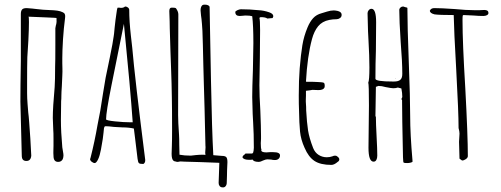

<svg xmlns="http://www.w3.org/2000/svg" viewBox="-20 -699 2163 829"><path d="M211 -26Q210 -38 210.5 -49.5Q211 -61 211 -70V-99Q211 -128 210 -137Q208 -173 208 -190Q208 -235 216 -323Q218 -352 218 -412Q219 -430 219 -505V-577Q221 -590 223 -595.5Q225 -601 224 -621Q227 -622 176 -624Q125 -626 103 -627Q105 -627 105 -604Q105 -575 102.5 -524.5Q100 -474 98 -452Q97 -416 97 -343V-297Q97 -276 99 -250Q101 -224 102 -213Q104 -199 106 -171Q108 -150 111 -100.5Q114 -51 115 -27Q113 -4 94 -4Q84 -4 79 -9.5Q74 -15 74 -28L72 -107L68 -260Q68 -318 70 -436V-639Q70 -651 75 -657.5Q80 -664 95 -664Q123 -662 137 -660L166 -657Q176 -656 195 -655.5Q214 -655 227.5 -653Q241 -651 251 -646Q264 -641 261 -622Q255 -576 252 -529Q249 -478 249 -448V-426Q249 -418 249.5 -404.5Q250 -391 249 -371Q249 -357 247 -327Q245 -299 245 -285Q245 -270 244 -263L243 -181Q243 -131 249 -63Q250 -55 252 -44.5Q254 -34 254 -28Q254 -20 251 -12Q245 0 231 0Q211 0 211 -26Z M574 -13Q565 -86 563 -104L558 -144Q536 -149 508 -149L472 -151Q448 -154 437 -154Q431 -154 430 -149Q430 -146 429 -146L427 -126Q426 -108 416 -54Q411 -27 404 -12Q396 5 389 5Q383 5 376 -0.5Q369 -6 369 -12L370 -15L371 -18Q389 -89 401 -159L413 -221L425 -297Q425 -297 436 -363Q441 -390 454 -450Q468 -518 471 -543Q472 -546 475 -580Q479 -618 482 -636Q485 -662 488 -666H495Q498 -665 502 -665Q514 -665 520 -671Q527 -671 532.5 -666.5Q538 -662 538 -656Q538 -608 545 -546Q549 -514 551 -493Q562 -364 607 -9V-6Q607 4 599 9Q584 9 580 5.5Q576 2 574 -13ZM553 -171Q543 -315 515 -596L461 -329Q438 -214 438 -184Q438 -179 476 -175Q514 -171 543 -171Z M924 91Q925 58 926 34Q927 10 927 4L848 1L778 -1L758 -2Q750 0 746 0Q743 0 737 -2Q732 -2 728 -6Q721 -13 721 -35L722 -67Q723 -91 723 -139Q723 -231 722 -277Q721 -343 719 -393Q717 -443 716 -477L713 -577Q713 -601 711 -651Q711 -666 721 -666H726Q737 -666 740 -663Q750 -649 750 -637L749 -202Q749 -173 753 -117Q754 -103 754 -74Q754 -46 755 -31Q776 -27 804 -27Q811 -28 826 -29.5Q841 -31 856 -31Q867 -31 867 -29Q866 -33 866 -40Q866 -46 867 -55Q868 -64 867 -71Q863 -254 860 -342L858 -416Q856 -516 854 -566Q852 -600 850 -617Q848 -628 846 -654Q846 -669 853 -676Q856 -679 864 -679Q872 -679 878 -676.5Q884 -674 885 -669L891 -349Q895 -137 901 -29L937 -26Q952 -26 957 -20.5Q962 -15 962 1Q960 41 960 60L959 90Q959 99 954 105Q949 111 941 110Q933 110 928.5 104.5Q924 99 924 91Z M1071 -10Q1066 -10 1063 -9H1055Q1033 -9 1027 -19Q1027 -26 1035 -31L1040 -36H1069L1073 -40L1075 -49L1076 -61Q1076 -122 1073 -170L1071 -207L1069 -280Q1069 -319 1072 -397L1074 -513Q1074 -589 1069 -629Q1060 -632 1039 -632L1028 -631Q1022 -630 1015 -630Q996 -630 996 -647Q996 -651 1005 -655Q1014 -659 1020 -659Q1058 -659 1096 -655Q1119 -654 1142 -646Q1160 -640 1160 -629Q1160 -627 1157 -621L1134 -619Q1127 -625 1105 -625L1100 -622Q1103 -613 1103 -569Q1103 -503 1102 -450L1100 -331Q1100 -286 1104 -222Q1107 -149 1107 -112V-99Q1106 -92 1106 -81Q1106 -58 1109 -53L1108 -51Q1108 -41 1130 -41Q1139 -41 1145 -42H1160Q1189 -42 1189 -28Q1189 -19 1183 -13.5Q1177 -8 1167 -8Q1158 -8 1151 -10Q1143 -11 1134 -11Q1128 -11 1116 -6Q1104 0 1098 0Q1075 0 1071 -10Z M1295 -61Q1279 -96 1275.5 -130.5Q1272 -165 1271 -226Q1270 -246 1270 -286Q1270 -352 1274 -404Q1279 -464 1285.5 -503.5Q1292 -543 1308 -581Q1318 -605 1332 -620.5Q1346 -636 1369 -642Q1376 -644 1392 -649Q1408 -654 1421 -654Q1427 -654 1437 -652Q1454 -648 1455 -637V-634Q1455 -626 1448 -621Q1441 -616 1433 -616Q1417 -616 1402 -613Q1371 -607 1353.5 -585.5Q1336 -564 1327 -530Q1307 -456 1301 -346Q1335 -346 1349 -345Q1355 -345 1366 -344Q1377 -343 1379 -341Q1382 -338 1382 -330Q1382 -323 1381 -321Q1376 -310 1355 -310L1329 -311Q1324 -310 1317.5 -309Q1311 -308 1301 -307V-286Q1301 -280 1300.5 -271Q1300 -262 1301 -250Q1302 -240 1302 -222Q1305 -169 1310 -136.5Q1315 -104 1332 -60Q1340 -40 1356 -30Q1372 -20 1391 -20Q1404 -20 1415 -24Q1421 -27 1427 -27Q1433 -27 1437 -23Q1445 -17 1445 -11Q1445 -4 1438 0Q1423 13 1411 13Q1364 13 1338 -4Q1312 -21 1295 -61Z M1721 -4Q1721 -13 1720 -20Q1716 -200 1716 -267L1713 -271L1717 -280Q1717 -298 1713 -317L1698 -321Q1689 -318 1678 -318Q1670 -318 1645 -323Q1628 -328 1614 -328L1603 -324Q1603 -289 1602 -261Q1601 -233 1601 -198L1603 -194Q1603 -166 1606 -110Q1609 -55 1609 -27Q1609 -16 1605 -8.5Q1601 -1 1593 -1Q1571 -1 1571 -61Q1571 -112 1572 -153L1573 -244Q1573 -335 1570 -342Q1575 -352 1575 -408Q1575 -456 1571 -525L1569 -564L1567 -642Q1567 -649 1572 -655Q1577 -661 1584 -661Q1604 -661 1604 -603Q1604 -535 1603 -480Q1601 -425 1601 -359Q1601 -347 1677 -347H1681Q1700 -347 1708.5 -354.5Q1717 -362 1717 -380Q1717 -433 1710 -518Q1704 -610 1704 -656Q1704 -662 1709 -666.5Q1714 -671 1721 -671L1730 -668Q1737 -667 1739 -665Q1739 -587 1745 -432Q1751 -276 1751 -198Q1751 -120 1761 -6V0Q1752 5 1738 5Q1726 5 1723.5 3.5Q1721 2 1721 -4ZM1688 -361 1690 -359H1688Z M1964 -14 1963 -51Q1962 -67 1962 -87Q1962 -97 1963 -104L1964 -122Q1964 -132 1960 -146Q1960 -213 1950 -395Q1940 -571 1939 -634Q1877 -634 1856 -637Q1836 -642 1836 -653Q1841 -664 1855 -664Q1885 -664 1942 -660Q1994 -655 2029 -655H2050L2071 -656Q2089 -656 2089 -643Q2089 -637 2082.5 -633.5Q2076 -630 2067 -630Q2047 -630 2025 -632L1982 -634Q1978 -634 1978 -631Q1977 -628 1977 -612Q1977 -515 1989 -318Q2000 -114 2000 -25Q2000 -18 1991.5 -12Q1983 -6 1975 -6Z"/></svg>

Font: Amatic SC
Style: Regular
Weight: 400
Designer: Multiple Designers
Foundry: Vernon Adams
Version: Version 2.505